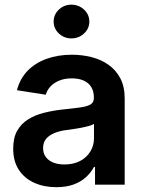

<svg xmlns="http://www.w3.org/2000/svg" viewBox="-20 -778 609 809"><path d="M217.3 10.7Q165.5 10.7 124.3 -7.8Q83 -26.4 59.3 -62.5Q35.6 -98.6 35.6 -151.9Q35.6 -197.8 52.7 -227.5Q69.8 -257.3 99.1 -275.4Q128.4 -293.5 165.3 -302.7Q202.1 -312 242.2 -316.4Q289.6 -321.3 318.8 -325.4Q348.1 -329.6 361.8 -338.1Q375.5 -346.7 375.5 -364.7V-367.7Q375.5 -393.1 364.7 -410.9Q354 -428.7 333.3 -438.2Q312.5 -447.8 282.2 -447.8Q252 -447.8 229.2 -438.2Q206.5 -428.7 192.4 -413.3Q178.2 -397.9 172.9 -378.9L51.3 -397.9Q64.5 -447.3 96.7 -480.2Q128.9 -513.2 176.8 -530.3Q224.6 -547.4 282.7 -547.4Q324.7 -547.4 364.5 -537.6Q404.3 -527.8 436 -505.9Q467.8 -483.9 486.6 -448.7Q505.4 -413.6 505.4 -362.8V0H380.4V-74.7H376Q363.8 -51.3 342.5 -31.7Q321.3 -12.2 290.3 -0.7Q259.3 10.7 217.3 10.7ZM251.5 -85Q290 -85 317.9 -99.9Q345.7 -114.7 360.8 -139.9Q376 -165 376 -194.8V-256.3Q369.6 -251.5 356 -247.6Q342.3 -243.7 325 -240.2Q307.6 -236.8 290.3 -234.4Q272.9 -231.9 259.8 -230Q231.9 -226.6 209.7 -217.5Q187.5 -208.5 174.6 -193.4Q161.6 -178.2 161.6 -153.8Q161.6 -131.3 173.3 -116Q185.1 -100.6 205.1 -92.8Q225.1 -85 251.5 -85ZM280.8 -616.2Q250 -616.2 228 -637Q206.1 -657.7 206.1 -687Q206.1 -716.8 228 -737.5Q250 -758.3 280.8 -758.3Q312 -758.3 334.2 -737.5Q356.4 -716.8 356.4 -687Q356.4 -657.7 334.2 -637Q312 -616.2 280.8 -616.2Z"/></svg>

Font: V-Inter
Style: SemiBold-600
Weight: 600
Designer: Rasmus Andersson
Foundry: rsms
Version: Version 4.000;git-4146feb